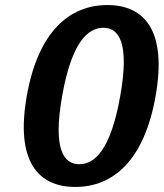

<svg xmlns="http://www.w3.org/2000/svg" viewBox="-20 -730 650 760"><path d="M389 -620C449 -620 494 -565 456 -350C418 -135 354 -80 294 -80C234 -80 188 -135 226 -350C264 -565 329 -620 389 -620ZM405 -710C255 -710 131 -605 86 -350C41 -95 128 10 278 10C428 10 551 -95 596 -350C641 -605 555 -710 405 -710Z"/></svg>

Font: Scada
Style: Bold Italic
Weight: 700
Designer: Jovanny Lemonad
Foundry: Jovanny Lemonad
Version: Version 3.005